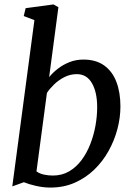

<svg xmlns="http://www.w3.org/2000/svg" viewBox="-20 -837 602 867"><path d="M201.9 -488.6Q217.5 -508.3 240.8 -526.4Q264 -544.6 293.4 -556.3Q322.7 -568 356.8 -568Q413.3 -568 450.4 -541.4Q487.5 -514.8 505.6 -467.2Q523.8 -419.6 523.8 -356Q523.8 -305.7 510.1 -253.9Q496.4 -202.1 469.9 -154.7Q443.5 -107.4 404.9 -70.3Q366.4 -33.3 316.8 -11.6Q267.2 10 207.1 10Q176 10 142.4 2.4Q108.9 -5.3 87.7 -14.2L35.5 4.7L135.4 -746.1L87.2 -764.6L95.8 -800.1L221.6 -817L243.7 -804.4ZM144.7 -63Q159.7 -52.4 179.1 -48.4Q198.5 -44.3 218.7 -44.3Q260.1 -44.3 292.5 -63.4Q324.8 -82.5 348.6 -114.5Q372.3 -146.5 387.9 -186.7Q403.5 -226.9 411.2 -270Q418.8 -313.1 418.8 -352.8Q418.8 -420.5 395.2 -461.4Q371.7 -502.2 326.9 -502.2Q296.8 -502.2 270.3 -488.5Q243.8 -474.8 223.8 -455.2Q203.7 -435.6 191.9 -417.4Z"/></svg>

Font: Merriweather Light
Style: Italic
Weight: 300
Italic angle: -7.8°
Designer: Eben Sorkin
Foundry: Eben Sorkin
Version: Version 2.101